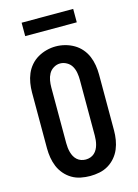

<svg xmlns="http://www.w3.org/2000/svg" viewBox="-137 -997 773 1079"><g transform="rotate(-15 250.0 -458.0)"><path d="M250 8Q223 8 195.5 2.5Q168 -3 144.5 -17Q121 -31 103 -52Q85 -73 74.5 -98Q64 -123 59.5 -150.5Q55 -178 55 -205V-530Q55 -557 59.5 -584.5Q64 -612 74.5 -637Q85 -662 103 -683Q121 -704 145 -718Q169 -732 196 -739Q223 -746 250 -746Q277 -746 304 -739Q331 -732 355 -718Q379 -704 397 -683Q415 -662 425.5 -637Q436 -612 440.5 -584.5Q445 -557 445 -530V-205Q445 -178 440.5 -150.5Q436 -123 425.5 -98Q415 -73 397 -52Q379 -31 355.5 -17Q332 -3 304.5 2.5Q277 8 250 8ZM250 -88Q264 -88 277 -92.5Q290 -97 300 -106Q310 -115 316.5 -127Q323 -139 326.5 -152Q330 -165 331.5 -178.5Q333 -192 333 -205V-530Q333 -550 329.5 -570.5Q326 -591 316 -608.5Q306 -626 287.5 -636.5Q269 -647 249 -647Q229 -647 211 -636Q193 -625 183.5 -607.5Q174 -590 170.5 -570Q167 -550 167 -530V-205Q167 -192 168.5 -178.5Q170 -165 173.5 -152Q177 -139 183.5 -127Q190 -115 200 -106Q210 -97 223 -92.5Q236 -88 250 -88ZM100 -846V-924H400V-846Z"/></g></svg>

Font: Iosevka Slab
Style: Bold
Weight: 700
Monospace: yes
Designer: Belleve Invis
Foundry: Belleve Invis
Version: Version 11.1.1; ttfautohint (v1.8.3)